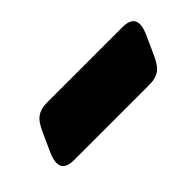

<svg xmlns="http://www.w3.org/2000/svg" viewBox="-17 -495 440 440"><g transform="rotate(-45 202.5 -275.5)"><path d="M357 -343.5Q406 -343.5 382.5 -291.5L363 -248.5Q352.5 -224 340 -215.2Q327.5 -206.5 308.5 -206.5H63Q14 -206.5 37.5 -258.5L57 -301.5Q67.5 -326 80 -334.8Q92.5 -343.5 111.5 -343.5Z"/></g></svg>

Font: Fraunces 9pt S100 Black
Style: Italic
Weight: 900
Italic angle: -16°
Version: Version 1.000; ttfautohint (v1.8.3)